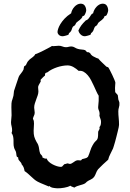

<svg xmlns="http://www.w3.org/2000/svg" viewBox="-20 -980 707 1045"><path d="M629.9 -418Q630.9 -406.7 627.4 -396Q624 -385.3 624 -374Q624 -356 626 -337.6Q627.9 -319.3 627.9 -300.8Q627.9 -296.9 626 -287.1Q624 -277.3 620.8 -264.6Q617.7 -252 614 -237.3Q610.4 -222.7 606.7 -209.5Q603 -196.3 599.9 -186.3Q596.7 -176.3 595.2 -171.9Q588.4 -156.2 580.3 -141.4Q572.3 -126.5 568.8 -110.8Q554.7 -98.1 540.8 -85.4Q526.9 -72.8 514.2 -59.1Q510.3 -54.7 507.6 -49.3Q504.9 -43.9 502.7 -38.3Q500.5 -32.7 498 -27.1Q495.6 -21.5 492.2 -17.1Q484.4 -7.3 473.1 -2.4Q461.9 2.4 453.1 8.8Q450.2 10.7 448 13.7Q445.8 16.6 442.9 18.1Q436 22 428.7 24.2Q421.4 26.4 413.8 28.6Q406.2 30.8 398.9 33.4Q391.6 36.1 384.8 41Q379.4 38.6 373.5 36.6Q367.7 34.7 362.8 30.8Q356 34.7 347.4 37.4Q338.9 40 329.3 41.7Q319.8 43.5 310.5 44.2Q301.3 44.9 293.9 44.9Q290 44.9 285.2 44.4Q280.3 43.9 274.9 43.2Q269.5 42.5 264.4 41.3Q259.3 40 255.9 38.1Q254.9 37.6 253.7 36.4Q252.4 35.2 251 33.9Q249.5 32.7 248 32.7Q246.6 32.7 246.1 35.2Q231 28.3 215.6 22.5Q200.2 16.6 185.1 8.8Q174.8 3.4 166.3 -3.9Q157.7 -11.2 149.2 -19.3Q140.6 -27.3 132.1 -34.9Q123.5 -42.5 113.8 -48.8Q112.3 -58.6 108.9 -68.1Q105.5 -77.6 98.1 -85Q97.2 -90.8 94.2 -94.7Q91.3 -98.6 87.9 -102.1Q84.5 -105.5 81.8 -109.6Q79.1 -113.8 79.1 -121.1V-123L71.8 -127Q69.3 -133.8 68.8 -141.1Q68.4 -148.4 65.9 -155.8Q63.5 -161.1 60.5 -166.5Q57.6 -171.9 56.2 -178.2Q53.7 -187.5 53.7 -197.5Q53.7 -207.5 53.5 -217.8Q53.2 -228 51.3 -237.5Q49.3 -247.1 43 -255.9Q45.9 -263.7 45.9 -271Q45.9 -282.2 43 -293Q40 -303.7 40 -314.9Q40 -324.7 41.5 -333.7Q43 -342.8 43 -352.1Q43 -363.3 42.5 -374Q42 -384.8 42 -396Q42 -410.6 42.5 -417.7Q43 -424.8 44.4 -429.9Q45.9 -435.1 48.1 -440.9Q50.3 -446.8 53.2 -459Q54.7 -464.8 54.7 -471.4Q54.7 -478 56.2 -484.9Q61.5 -503.4 68.8 -522.9Q76.2 -542.5 82 -562Q83 -565.4 86.4 -570.1Q89.8 -574.7 93.8 -579.8Q97.7 -585 101.6 -590.3Q105.5 -595.7 107.9 -601.1Q109.4 -605 109.4 -609.1Q109.4 -613.3 110.8 -617.2Q112.3 -620.1 115.5 -621.6Q118.7 -623 121.1 -626Q125 -633.8 127.9 -639.9Q130.9 -646 137.2 -651.9Q140.6 -656.2 145.8 -659.9Q150.9 -663.6 156 -667.5Q161.1 -671.4 165.3 -675.5Q169.4 -679.7 171.9 -685.1Q173.8 -685.1 180.9 -688Q188 -690.9 197.8 -695.6Q207.5 -700.2 218.3 -705.6Q229 -710.9 238.5 -716.1Q248 -721.2 254.9 -724.9Q261.7 -728.5 263.2 -730Q265.6 -729 267.6 -729Q269.5 -729 272 -729Q279.8 -729 286.4 -730Q293 -731 299.8 -731Q310.5 -731 319.8 -727.1Q329.1 -723.1 338.9 -723.1Q346.7 -723.1 353.5 -725.1Q360.4 -727.1 368.2 -727.1Q377.9 -727.1 386.5 -721.7Q395 -716.3 403.8 -713.9Q408.2 -712.4 413.6 -711.7Q418.9 -710.9 424.6 -710.4Q430.2 -710 435.1 -709.2Q439.9 -708.5 442.9 -707Q445.8 -705.6 448 -702.4Q450.2 -699.2 453.1 -696.8Q456.1 -695.3 459.5 -695.8Q462.9 -696.3 465.8 -693.8Q471.2 -690.4 472.2 -688.2Q473.1 -686 474.9 -683.6Q476.6 -681.2 481 -677.5Q485.4 -673.8 498 -668Q502 -666.5 505.6 -664.3Q509.3 -662.1 514.2 -662.1Q524.4 -649.9 536.1 -639.2Q547.9 -628.4 559.1 -617.2L568.8 -613.8Q571.8 -610.4 578.1 -598.1Q584.5 -585.9 591.1 -572Q597.7 -558.1 602.8 -545.7Q607.9 -533.2 607.9 -529.8Q607.9 -522.5 606.9 -515.6Q606 -508.8 606 -501Q606 -495.6 606.4 -490.7Q606.9 -485.8 606.9 -480Q606.9 -478.5 608.6 -476.3Q610.4 -474.1 612.8 -471.7Q615.2 -469.2 617.7 -466.6Q620.1 -463.9 621.1 -461.9Q622.6 -456.5 622.6 -450.7Q622.6 -444.8 624 -439Q625 -434.6 627.4 -429.4Q629.9 -424.3 629.9 -419.9ZM529.8 -316.9Q529.8 -326.7 526.1 -334.7Q522.5 -342.8 521 -352.1Q522 -354.5 522 -356.7Q522 -358.9 522 -361.8Q522 -371.1 518.1 -378.9Q514.2 -386.7 514.2 -396Q514.2 -405.3 515.6 -413.6Q517.1 -421.9 517.1 -431.2V-459Q511.2 -467.8 504.9 -481.7Q498.5 -495.6 491.5 -511.2Q484.4 -526.9 476.1 -542.7Q467.8 -558.6 457.5 -570.6Q447.3 -582.5 435.3 -589.4Q423.3 -596.2 408.2 -594.2Q395.5 -606 379.9 -615Q364.3 -624 347.2 -624Q334.5 -624 319.6 -621.3Q304.7 -618.7 290.3 -613.8Q275.9 -608.9 262.7 -602.3Q249.5 -595.7 240.2 -587.9Q236.8 -585.4 233.2 -584.7Q229.5 -584 227.1 -581.1Q224.6 -578.6 225.1 -574.7Q225.6 -570.8 224.1 -567.9Q223.1 -567.9 219.7 -564.7Q216.3 -561.5 212.2 -557.6Q208 -553.7 204.8 -550Q201.7 -546.4 201.2 -545.9Q200.2 -543.5 201.2 -542Q202.1 -540.5 202.1 -538.1Q202.1 -537.1 200.2 -533.7Q198.2 -530.3 195.8 -525.9Q193.4 -521.5 190.9 -517.1Q188.5 -512.7 188 -509.8Q187 -502.9 188 -496.3Q189 -489.7 189 -482.9Q189 -472.2 185.3 -461.4Q181.6 -450.7 177.5 -439.7Q173.3 -428.7 169.7 -417.2Q166 -405.8 166 -394Q166 -387.2 167.5 -380.6Q168.9 -374 168.9 -367.2Q168.9 -357.9 164.8 -350.1Q160.6 -342.3 159.2 -333Q163.1 -327.1 164.1 -320.6Q165 -314 165 -307.1Q165 -297.4 164.1 -288.1Q163.1 -278.8 163.1 -269Q163.1 -258.8 163.8 -251Q164.6 -243.2 166.5 -236.1Q168.5 -229 171.6 -222.2Q174.8 -215.3 179.2 -207Q181.6 -203.1 184.1 -199.2Q186.5 -195.3 188 -190.9Q191.9 -180.2 193.1 -168.5Q194.3 -156.7 198.2 -146Q199.2 -142.6 201.7 -140.1Q204.1 -137.7 206.3 -135.3Q208.5 -132.8 210 -129.9Q211.4 -127 210.9 -123Q217.8 -120.6 221.4 -118.2Q225.1 -115.7 233.9 -117.2Q236.8 -107.9 245.8 -99.6Q254.9 -91.3 266.6 -85.2Q278.3 -79.1 290.3 -75.4Q302.2 -71.8 311 -71.8Q316.4 -71.8 319.1 -74.5Q321.8 -77.1 324.5 -80.6Q327.1 -84 330.3 -86.2Q333.5 -88.4 339.8 -87.9Q342.8 -90.8 346.2 -90.8Q350.6 -90.8 353.8 -89.4Q356.9 -87.9 360.8 -87.9Q364.7 -87.9 369.4 -90.3Q374 -92.8 378.9 -96.2Q383.8 -99.6 388.7 -102.8Q393.6 -106 397.9 -106.9Q402.3 -108.4 407.5 -107.7Q412.6 -106.9 417 -106.9H420.9L426.8 -113.8Q434.6 -116.2 443.8 -118.2Q453.1 -120.1 459 -127Q465.8 -142.1 471.2 -159.4Q476.6 -176.8 484.9 -190.9Q492.7 -204.6 498.3 -209.5Q503.9 -214.4 507.3 -218.5Q510.7 -222.7 512.5 -230.7Q514.2 -238.8 514.2 -259.8Q514.2 -264.2 515.9 -267.1Q517.6 -270 519.3 -272.9Q521 -275.9 522 -279.3Q522.9 -282.7 521 -288.1Q526.4 -293.5 528.1 -301Q529.8 -308.6 529.8 -316.9ZM449.2 -922.9Q449.2 -920.4 448 -916Q446.8 -911.6 444.8 -907.2Q442.9 -902.8 440.9 -899.2Q439 -895.5 437 -894Q434.6 -893.1 432.6 -893.3Q430.7 -893.6 429.2 -891.6Q427.7 -885.3 423.6 -880.6Q419.4 -876 414.6 -871.8Q409.7 -867.7 404.3 -864Q398.9 -860.4 395 -856Q392.6 -853 391.6 -849.4Q390.6 -845.7 388.2 -842.8Q385.7 -840.3 382.6 -838.9Q379.4 -837.4 377 -835Q372.6 -828.1 370.4 -819.6Q368.2 -811 361.8 -804.7L356.9 -800.8Q354.5 -798.3 354.5 -795.9Q354.5 -793.5 352.1 -791Q350.6 -790 346.4 -788.6Q342.3 -787.1 337.4 -785.9Q332.5 -784.7 328.1 -783.7Q323.7 -782.7 321.8 -782.7Q311.5 -782.7 305.9 -786.1Q300.3 -789.6 297.4 -793.7Q294.4 -797.9 293.7 -801.5Q293 -805.2 293 -805.7Q293 -811.5 296.4 -822.8Q299.8 -834 308.3 -848.4Q316.9 -862.8 331.1 -878.2Q345.2 -893.6 367.2 -907.7Q368.7 -916.5 373.3 -925.8Q377.9 -935.1 384.8 -942.6Q391.6 -950.2 400.4 -955.1Q409.2 -960 418.9 -960Q434.6 -960 441.9 -948.5Q449.2 -937 449.2 -922.9ZM568.8 -922.9Q568.8 -920.4 567.6 -916Q566.4 -911.6 564.7 -907.2Q563 -902.8 561 -899.2Q559.1 -895.5 557.1 -894Q554.7 -893.1 552.5 -893.3Q550.3 -893.6 548.8 -891.6Q547.4 -885.3 543.5 -880.6Q539.6 -876 534.7 -871.8Q529.8 -867.7 524.4 -864Q519 -860.4 515.1 -856Q512.7 -853 511.5 -849.4Q510.3 -845.7 507.8 -842.8Q505.4 -840.3 502.4 -838.9Q499.5 -837.4 497.1 -835Q492.7 -828.1 490.2 -819.6Q487.8 -811 481.9 -804.7L477.1 -800.8Q474.6 -798.3 474.6 -795.9Q474.6 -793.5 472.2 -791Q470.7 -790 466.3 -788.6Q461.9 -787.1 457.3 -785.9Q452.6 -784.7 448.2 -783.7Q443.8 -782.7 441.9 -782.7Q432.1 -782.7 425.5 -787.1Q418.9 -791.5 414.8 -796.9Q410.6 -802.2 408.7 -807.4Q406.7 -812.5 406.7 -814Q410.6 -822.8 414.3 -829.1Q418 -835.4 422.4 -841.6Q426.8 -847.7 432.6 -854Q438.5 -860.4 446.8 -868.7Q455.6 -871.6 460.4 -877Q465.3 -882.3 469 -888.4Q472.7 -894.5 476.3 -899.9Q480 -905.3 486.8 -907.7Q488.3 -916.5 493.2 -925.8Q498 -935.1 504.9 -942.6Q511.7 -950.2 520.5 -955.1Q529.3 -960 539.1 -960Q554.7 -960 561.8 -948.5Q568.8 -937 568.8 -922.9Z"/></svg>

Font: Margarine
Style: Regular
Weight: 400
Designer: Astigmatic (AOETI)
Foundry: Astigmatic (AOETI)
Version: Version 1.000